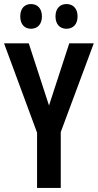

<svg xmlns="http://www.w3.org/2000/svg" viewBox="-20 -928 483 948"><path d="M80 -847C80 -807 102 -786 133 -786C165 -786 187 -808 187 -847C187 -886 165 -908 133 -908C102 -908 80 -887 80 -847ZM254 -847C254 -808 276 -786 308 -786C341 -786 363 -808 363 -847C363 -886 341 -908 308 -908C277 -908 254 -887 254 -847ZM222 -407 122 -714H0L163 -273V0H280V-276L443 -714H322Z"/></svg>

Font: Noto Sans Georgian ExtraCondensed SemiBold
Style: Regular
Weight: 600
Width: 2
Designer: Monotype Design Team, Akaki Razmadze
Foundry: Google LLC
Version: Version 2.005